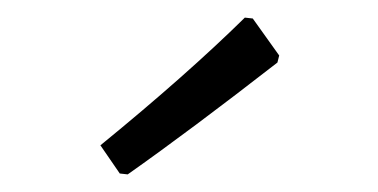

<svg xmlns="http://www.w3.org/2000/svg" viewBox="-20 -717 429 218"><path d="M297 -654 267 -696 258 -697C214 -653.7 159.3 -605.3 94 -552L116 -520L125 -519C172.3 -552.3 229 -594.7 295 -646Z"/></svg>

Font: Alegreya Sans
Style: Regular
Weight: 400
Designer: Juan Pablo del Peral
Foundry: Huerta Tipografica
Version: Version 1.000;PS 001.000;hotconv 1.0.70;makeotf.lib2.5.58329